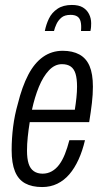

<svg xmlns="http://www.w3.org/2000/svg" viewBox="-20 -743 421 775"><path d="M150 12Q109 12 81.5 -3Q54 -18 40.5 -51Q27 -84 27 -137Q27 -184 33 -231.5Q39 -279 52 -324Q69 -393 94 -441Q119 -489 154 -513.5Q189 -538 233 -538Q273 -538 300.5 -523Q328 -508 341.5 -476.5Q355 -445 355 -393Q355 -362 351 -327.5Q347 -293 340 -250H100Q95 -219 92 -190Q89 -161 89 -135Q89 -103 95.5 -82.5Q102 -62 116.5 -52Q131 -42 152 -42Q172 -42 189 -51.5Q206 -61 219 -78.5Q232 -96 242 -121Q252 -146 260 -177H323Q313 -134 297 -99Q281 -64 260 -39.5Q239 -15 211.5 -1.5Q184 12 150 12ZM109 -300H282Q286 -325 288.5 -349Q291 -373 291 -393Q291 -425 285 -445Q279 -465 265.5 -474.5Q252 -484 230 -484Q201 -484 177.5 -459Q154 -434 137 -392.5Q120 -351 109 -300ZM270 -723Q298 -723 314.5 -713Q331 -703 339.5 -686Q348 -669 348 -649Q348 -642 347.5 -634.5Q347 -627 345 -618H307Q309 -641 305.5 -655.5Q302 -670 292 -676.5Q282 -683 265 -683Q241 -683 228 -672Q215 -661 208 -646Q201 -631 198 -618H161Q166 -644 177.5 -668Q189 -692 212 -707.5Q235 -723 270 -723Z"/></svg>

Font: Archivo ExtraCondensed Light
Style: Italic
Weight: 300
Width: 2
Italic angle: -10°
Designer: Hector Gatti
Foundry: Omnibus-Type
Version: Version 2.001